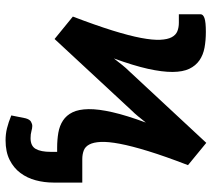

<svg xmlns="http://www.w3.org/2000/svg" viewBox="-55 -507 742 672"><g transform="rotate(90 316.0 -171.0)"><path d="M619 13Q619 45 611 75Q603 105 585.5 128.5Q568 152 539.8 166.2Q511.5 180.5 471 180.5Q449 180.5 428.8 175.5Q408.5 170.5 384 160.5L394 110.5Q398 96 406 91.5Q414 87 421 87Q428.5 87 439 90Q449.5 93 463.5 93Q491 93 501.2 75Q511.5 57 511.5 22.5V0H497Q469 0 444.5 -4.2Q420 -8.5 401.8 -20.5Q383.5 -32.5 373 -54Q362.5 -75.5 362 -110Q361.5 -144.5 372.8 -193.8Q384 -243 409 -310.5Q397.5 -296 387 -283.2Q376.5 -270.5 367 -261L116.5 9L38 -55Q68.5 -135 86.8 -193.8Q105 -252.5 112.8 -293.8Q120.5 -335 119.2 -360.8Q118 -386.5 110.2 -401Q102.5 -415.5 89.2 -420.8Q76 -426 59.5 -426H30V-502.5Q30 -511 43.8 -515.8Q57.5 -520.5 91.5 -520.5Q121.5 -520.5 147 -515.8Q172.5 -511 191.2 -498Q210 -485 220.8 -462.5Q231.5 -440 231.8 -404Q232 -368 220.8 -317.5Q209.5 -267 184.5 -198.5Q196.5 -214.5 207.8 -228.2Q219 -242 229 -252L480 -522L558 -458Q527 -377.5 509 -319Q491 -260.5 483.2 -219.2Q475.5 -178 476.8 -152.5Q478 -127 485.8 -112.5Q493.5 -98 507 -93Q520.5 -88 537 -88H619Z"/></g></svg>

Font: Lato 2
Style: Bold
Weight: 700
Designer: Lukasz Dziedzic with Adam Twardoch and Botio Nikoltchev
Foundry: tyPoland Lukasz Dziedzic
Version: Version 2.015; 2015-08-06; http://www.latofonts.com/